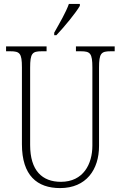

<svg xmlns="http://www.w3.org/2000/svg" viewBox="-20 -951 618 981"><path d="M257 -784V-771H268C309 -814 368 -886 388 -921V-931H332C316 -886 286 -836 257 -784ZM287 10C421 10 486 -85 486 -205V-605C486 -679 497 -689 545 -689H566V-714H368V-689H393C441 -689 452 -679 452 -606V-207C452 -113 406 -22 291 -22C196 -22 134 -79 134 -210V-605C134 -679 145 -689 193 -689H218V-714H11V-689H33C81 -689 92 -679 92 -607V-214C92 -54 170 10 287 10Z"/></svg>

Font: Noto Serif Thai Condensed ExtraLight
Style: Regular
Weight: 200
Width: 3
Designer: Monotype Design Team
Foundry: Monotype Imaging Inc.
Version: Version 2.002